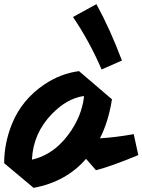

<svg xmlns="http://www.w3.org/2000/svg" viewBox="-54 -879 687 926"><path d="M361 -113Q265 -2 108 27L-34 -92Q-34 -188 4 -282Q52 -400 162 -473Q238 -524 327 -536L486 -400Q469 -292 428 -212Q500 -216 591 -232L613 -131Q483 -77 409 -58ZM100 -109Q214 -135 290 -250Q322 -299 336 -344Q350 -389 351 -416Q270 -405 197 -330Q106 -237 100 -109ZM436 -544Q378 -679 298 -797L411 -859Q477 -739 534 -587Z"/></svg>

Font: Vampiro One
Style: Regular
Weight: 400
Designer: Riccardo De Franceschi
Foundry: Sorkin Type Co.
Version: Version 1.002